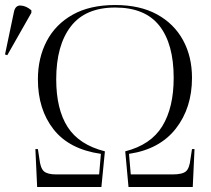

<svg xmlns="http://www.w3.org/2000/svg" viewBox="-26 -745 842 765"><path d="M122 0 115 -151H125L131 -112Q135 -75 149 -62.5Q163 -50 199 -50H369L376 -132Q250 -150 187.5 -229.5Q125 -309 125 -429Q125 -514 160 -581Q195 -648 263.5 -686.5Q332 -725 433 -725Q531 -725 599 -688Q667 -651 703 -585.5Q739 -520 739 -435Q739 -315 674.5 -232.5Q610 -150 488 -132L495 -50H661Q700 -50 714.5 -62Q729 -74 733 -112L739 -151H749L742 0H486L473 -142Q575 -168 620.5 -242Q666 -316 666 -435Q666 -570 609 -642.5Q552 -715 433 -715Q314 -715 256 -639.5Q198 -564 198 -429Q198 -310 243.5 -239Q289 -168 392 -142L378 0ZM3 -525 -6 -528 29 -695Q34 -724 56 -723Q78 -722 99 -704V-694Z"/></svg>

Font: Noto Serif Display Light
Style: Regular
Weight: 300
Designer: Monotype Design Team
Foundry: Monotype Imaging Inc.
Version: Version 2.009